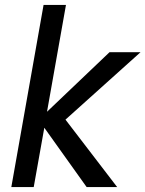

<svg xmlns="http://www.w3.org/2000/svg" viewBox="-20 -760 591 780"><path d="M157 -740H248L171 -306L425 -548H551L246 -274L456 0H332L160 -241L117 0H26Z"/></svg>

Font: SVN-Poppins
Style: Italic
Weight: 400
Italic angle: -10°
Designer: Ninad Kale (Devanagari), Jonny Pinhorn (Latin)
Foundry: Indian Type Foundry
Version: Version 3.002 2017; ttfautohint (v1.8.3)